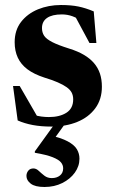

<svg xmlns="http://www.w3.org/2000/svg" viewBox="-20 -492 456 766"><path d="M223 -472Q263.5 -472 292.8 -466Q322 -460 354 -446.5L364.5 -320.5H337L269.5 -446L311.5 -403.5Q290 -419.5 269.5 -427Q249 -434.5 227 -434.5Q188 -434.5 167.8 -420.5Q147.5 -406.5 147.5 -380Q147.5 -362.5 156 -349.5Q164.5 -336.5 188.2 -324.2Q212 -312 256.5 -298Q290.5 -287.5 315 -273Q339.5 -258.5 355.2 -240Q371 -221.5 378.8 -198.2Q386.5 -175 386.5 -146Q386.5 -95.5 360 -59.8Q333.5 -24 288 -5.5Q242.5 13 184.5 13Q144 13 110.8 6.8Q77.5 0.5 50.5 -11.5L32 -149H58.5L139 -9.5L82.5 -46Q99 -38.5 114.5 -33.8Q130 -29 145.2 -27Q160.5 -25 175 -25Q218 -25 245 -42.2Q272 -59.5 272 -95.5Q272 -111 265.8 -122.8Q259.5 -134.5 245.8 -144.2Q232 -154 210.2 -163.5Q188.5 -173 157 -182.5Q115.5 -196 89.5 -215.5Q63.5 -235 51 -262Q38.5 -289 38.5 -323.5Q38.5 -371.5 64 -404.5Q89.5 -437.5 131.5 -454.8Q173.5 -472 223 -472ZM157.5 254Q120 254 102.8 240.8Q85.5 227.5 85.5 210Q85.5 198 92.8 189Q100 180 113.5 180Q124.5 180 134.8 189.8Q145 199.5 157.2 209Q169.5 218.5 186.5 218.5Q206.5 218.5 219.2 208.2Q232 198 232 179.5Q232 166.5 223.2 155.8Q214.5 145 190.2 135.2Q166 125.5 119 117.5V112L216.5 -23H257.5L166 104L174 47Q223.5 57.5 250.2 72Q277 86.5 287 103.8Q297 121 297 141Q297 171 278.5 196.8Q260 222.5 228.5 238.2Q197 254 157.5 254Z"/></svg>

Font: Newsreader 36pt
Style: Bold
Weight: 700
Designer: Hugues Gentile
Foundry: Production Type
Version: Version 1.003